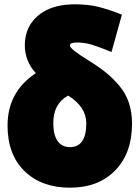

<svg xmlns="http://www.w3.org/2000/svg" viewBox="-20 -826 647 890"><path d="M296 -383Q227 -346 227 -255Q227 -201 247 -172.5Q267 -144 304 -144Q380 -144 380 -255Q380 -330 296 -383ZM146 -487Q95 -543 95 -617Q95 -648 104 -676Q123 -735 180 -770.5Q237 -806 327 -806Q388 -806 435 -794.5Q482 -783 545 -758L497 -585Q420 -616 390 -623Q363 -629 336 -629Q304 -629 304 -615Q304 -599 387 -548Q437 -517 470 -490.5Q503 -464 533 -428.5Q563 -393 577.5 -349.5Q592 -306 592 -253Q592 -116 514 -36Q436 44 304 44Q173 44 94 -32.5Q15 -109 15 -244Q15 -400 146 -487Z"/></svg>

Font: Repo
Style: ExtraBlack
Weight: 1000
Designer: Stefan Peev
Foundry: Context Ltd
Version: Version 001.000